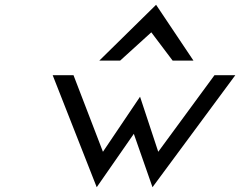

<svg xmlns="http://www.w3.org/2000/svg" viewBox="-20 -765 1047 802"><path d="M482 -512 612 -630 701 -512H788L632 -745L395 -512ZM410 -131 287 -451H200L384 17L539 -206L617 17L963 -451H876L641 -131L565 -361Z"/></svg>

Font: Charger Monospace
Style: Regular
Weight: 400
Designer: Jasper
Foundry: Cannot Into Space Fonts
Version: Version 0.980